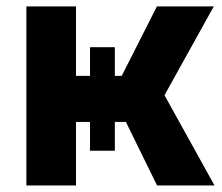

<svg xmlns="http://www.w3.org/2000/svg" viewBox="-20 -565 677 585"><path d="M60.4 0V-545.5H211.6V-333.8H254.3V-421.2H329.9V-333.8H350.9L458.1 -545.5H631.4L481.2 -274.9L633.5 0H458.5L363.6 -193.5H329.9V-105.8H254.3V-193.5H211.6V0Z"/></svg>

Font: Cannonade
Style: Bold
Weight: 700
Designer: Rasmus Andersson
Foundry: rsms
Version: Version 3.012;git-f93a4a705